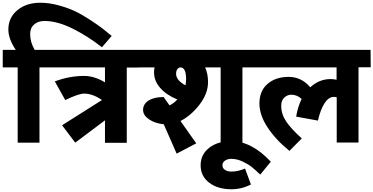

<svg xmlns="http://www.w3.org/2000/svg" viewBox="-40 -1041 2725 1401"><path d="M284 -888Q239 -888 209.5 -863Q180 -838 180 -793Q180 -733 213 -677H337V-549H248V0H89V-549H-20V-677H75Q21 -757 21 -826Q21 -912 86.5 -966.5Q152 -1021 255 -1021Q318 -1021 386 -1002.5Q454 -984 504.5 -960.5Q555 -937 614.5 -898Q674 -859 703.5 -836.5Q733 -814 775 -779L704 -696Q601 -777 489.5 -832.5Q378 -888 284 -888Z M974 -677V-548H885V1H726V-163L509 0L413 -127L704 -311Q636 -358 574 -358Q534 -358 436 -311L360 -447Q466 -487 574 -487Q649 -487 726 -440V-549H317V-677Z M1817 -677 1818 -549H1729V0H1570V-549H1457Q1478 -503 1478 -442Q1478 -359 1417 -279Q1356 -199 1277 -158L1392 5L1249 80L1155 -134Q1090 -141 1047 -170.5Q1004 -200 1004 -239Q1004 -282 1044.5 -307.5Q1085 -333 1154 -333L1197 -272Q1227 -286 1254 -315Q1174 -348 1129 -399.5Q1084 -451 1084 -513Q1084 -534 1088 -549H954V-677ZM1318 -462Q1318 -549 1277 -549Q1264 -549 1254.5 -537Q1245 -525 1245 -502Q1245 -456 1313 -418Q1318 -441 1318 -462Z M1648 -11Q1796 -11 1936 139L1859 233Q1821 197 1797 177.5Q1773 158 1731 138Q1689 118 1648 118Q1621 118 1602 131Q1583 144 1583 165Q1583 186 1601.5 198.5Q1620 211 1648 211Q1697 211 1748 189L1791 305Q1724 340 1648 340Q1550 340 1487 292.5Q1424 245 1424 165Q1424 86 1486.5 37.5Q1549 -11 1648 -11Z M2664 -677 2665 -550H2576V-1H2417V-331Q2407 -334 2396 -334Q2358 -334 2328 -287.5Q2298 -241 2280 -161L2121 -190Q2133 -262 2161 -319Q2127 -350 2086 -350Q2057 -350 2034.5 -329Q2012 -308 2012 -270Q2012 -209 2047.5 -155.5Q2083 -102 2162 -31L2072 60Q1973 -20 1913 -110.5Q1853 -201 1853 -286Q1853 -378 1912.5 -429Q1972 -480 2066 -480Q2160 -480 2224 -404Q2289 -464 2372 -464Q2394 -464 2416 -459V-549H1797V-677Z"/></svg>

Font: Martel Sans Heavy
Style: Regular
Weight: 900
Designer: Dan Reynolds and Mathieu Réguer
Foundry: Dan Reynolds and Mathieu Réguer
Version: Version 1.001;PS 001.001;hotconv 1.0.70;makeotf.lib2.5.58329